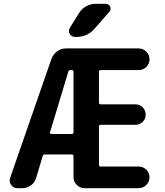

<svg xmlns="http://www.w3.org/2000/svg" viewBox="-20 -983 863 1003"><path d="M241 -291Q241 -288 242.5 -285.5Q244 -283 247 -283H355Q364 -283 364 -292V-608Q364 -617 355 -617H348Q339 -617 337 -609ZM71 0Q50 0 38 -17Q26 -34 33 -54L249 -676Q258 -700 278.5 -715Q299 -730 324 -730H704Q728 -730 744.5 -713Q761 -696 761 -673Q761 -650 744.5 -633.5Q728 -617 704 -617H506Q497 -617 497 -608V-447Q497 -438 506 -438H687Q710 -438 725.5 -422Q741 -406 741 -384Q741 -362 725.5 -346.5Q710 -331 687 -331H506Q497 -331 497 -322V-122Q497 -113 506 -113H704Q728 -113 744.5 -96.5Q761 -80 761 -57Q761 -34 744.5 -17Q728 0 704 0H421Q398 0 381 -17Q364 -34 364 -57V-167Q364 -176 355 -176H214Q205 -176 203 -168L169 -54Q162 -30 142 -15Q122 0 96 0ZM479 -963H532Q549 -963 555.5 -948Q562 -933 551 -921L473 -832Q436 -790 379 -790H372Q354 -790 344.5 -806Q335 -822 345 -838L393 -915Q407 -937 430 -950Q453 -963 479 -963Z"/></svg>

Font: Rounded Mplus 1c Bold
Style: Bold
Weight: 700
Version: Version 1.059.20150529